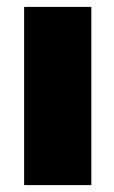

<svg xmlns="http://www.w3.org/2000/svg" viewBox="-20 -537 331 557"><path d="M245 -517H50V0H245Z"/></svg>

Font: United Sans Black
Style: Regular
Weight: 900
Designer: Pablo Impallari, Rodrigo Fuenzalida (Modified by Dan O. Williams)
Version: Version 1.000;PS 001.000;hotconv 1.0.88;makeotf.lib2.5.64775